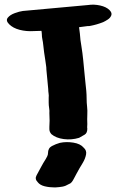

<svg xmlns="http://www.w3.org/2000/svg" viewBox="-20 -610 519 840"><path d="M193 -183Q194 -192 192.5 -201.5Q191 -211 191 -220Q189 -239 187.5 -257.5Q186 -276 184 -294Q183 -299 183 -305Q183 -316 181 -327Q179 -338 178 -348Q176 -364 173 -381L169 -415Q168 -426 165.5 -437.5Q163 -449 163 -461Q163 -466 162 -472Q162 -474 161 -475L127 -474Q95 -472 66 -479.5Q37 -487 20 -504Q4 -520 14 -532.5Q24 -545 44.5 -552.5Q65 -560 80 -562L365 -588Q391 -592 418 -586Q445 -580 459 -566Q471 -554 467 -543Q463 -532 451.5 -524.5Q440 -517 431 -513Q403 -502 376 -497Q373 -496 370 -496H364L326 -491V-490Q330 -463 332 -435L336 -409Q341 -378 344 -348Q347 -318 350 -286L354 -246Q356 -230 357.5 -212.5Q359 -195 359 -178Q359 -161 361 -143.5Q363 -126 362 -109Q361 -88 362 -67Q362 -62 361.5 -57Q361 -52 362 -47Q362 -28 350.5 -21Q339 -14 326 -7Q293 3 259 -1.5Q225 -6 205 -23Q196 -33 196 -45V-55Q197 -66 197 -82Q197 -97 196 -115Q197 -125 195 -137Q193 -149 193 -161ZM219 210Q196 210 175.5 205Q155 200 145 187Q131 173 140 157Q150 139 159.5 121Q169 103 180 86Q183 81 186.5 74Q190 67 190 60Q190 38 207 29Q224 20 242 15Q270 9 301 14Q332 19 346 36Q360 48 356.5 66Q353 84 343 101Q333 118 328 126Q322 137 315.5 148.5Q309 160 303 172Q299 180 294 186.5Q289 193 280 196Q267 204 253.5 206.5Q240 209 222 210Z"/></svg>

Font: Nerko One
Style: Regular
Weight: 400
Designer: Nermin Kahrimanovic
Foundry: Nermin Kahrimanovic
Version: Version 1.101